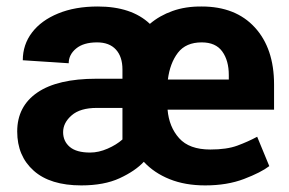

<svg xmlns="http://www.w3.org/2000/svg" viewBox="-20 -558 885 588"><path d="M608.4 9.8Q546.9 9.8 499.5 -9.3Q452.1 -28.3 420.4 -62.5Q394 -34.2 346.4 -12.2Q298.8 9.8 229 9.8Q133.8 9.8 83.3 -35.2Q32.7 -80.1 32.7 -155.3Q32.7 -232.4 94.5 -274.7Q156.2 -316.9 275.4 -316.9H355V-345.2Q355 -384.3 335 -406.2Q314.9 -428.2 277.3 -428.2Q235.8 -428.2 213.1 -409.4Q190.4 -390.6 190.4 -364.3L49.8 -373.5Q49.8 -421.4 78.1 -458.5Q106.4 -495.6 158.2 -516.8Q210 -538.1 279.3 -538.1Q382.8 -538.1 439 -484.9Q468.8 -510.3 508.5 -524.4Q548.3 -538.6 597.7 -538.1Q701.7 -538.1 760.5 -473.9Q819.3 -409.7 819.3 -299.3V-222.2H493.2Q497.6 -169.4 528.6 -134.8Q559.6 -100.1 624 -100.1Q674.8 -100.1 707 -112.1Q739.3 -124 767.6 -139.2L804.7 -49.3Q779.3 -29.8 727.5 -10Q675.8 9.8 608.4 9.8ZM597.7 -428.2Q549.3 -428.2 524.9 -396.5Q500.5 -364.7 494.1 -314.5H680.7V-328.1Q680.7 -372.6 660.6 -400.4Q640.6 -428.2 597.7 -428.2ZM255.9 -90.8Q282.2 -90.8 309.6 -102.8Q336.9 -114.7 355 -130.9V-227.5H276.4Q225.6 -227.5 199.5 -204.8Q173.3 -182.1 173.3 -153.3Q173.3 -125.5 193.6 -108.2Q213.9 -90.8 255.9 -90.8Z"/></svg>

Font: Vazirmatn RD UI
Style: Bold
Weight: 700
Designer: Saber Rastikerdar
Foundry: Saber Rastikerdar
Version: Version 33.003